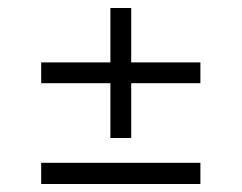

<svg xmlns="http://www.w3.org/2000/svg" viewBox="-20 -554 605 480"><path d="M83 -346V-398H481V-346ZM83 -94V-147H481V-94ZM256 -209V-534H308V-209Z"/></svg>

Font: Piazzolla Thin Light
Style: Regular
Weight: 300
Version: Version 2.005